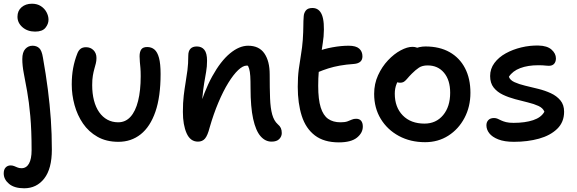

<svg xmlns="http://www.w3.org/2000/svg" viewBox="-60 -753 3103 1033"><path d="M70 260Q17 260 -11.5 236Q-40 212 -40 180Q-40 159 -29.5 148Q-19 137 -3 137Q7 137 16 140.5Q25 144 34 148Q43 152 56 152Q82 152 96 127Q110 102 110 55Q110 -52 103 -129Q96 -206 86 -261.5Q76 -317 68 -358.5Q60 -400 60 -435Q60 -472 76 -489.5Q92 -507 115 -507Q137 -507 151 -494Q165 -481 171 -443Q187 -353 197.5 -271.5Q208 -190 213.5 -111Q219 -32 219 52Q219 155 178 207.5Q137 260 70 260ZM129 -583Q88 -583 61 -606.5Q34 -630 34 -663Q34 -695 56 -714Q78 -733 112 -733Q140 -733 160 -720Q180 -707 190.5 -687Q201 -667 201 -647Q201 -624 184.5 -603.5Q168 -583 129 -583Z M577 10Q512 10 464.5 -17Q417 -44 386.5 -88.5Q356 -133 341 -188Q326 -243 326 -298Q326 -346 333.5 -386.5Q341 -427 356 -465Q362 -481 373 -490Q384 -499 403 -499Q427 -499 443 -483Q459 -467 459 -441Q459 -425 455.5 -411.5Q452 -398 447.5 -382Q443 -366 439.5 -345.5Q436 -325 436 -295Q436 -250 445.5 -213Q455 -176 473.5 -149.5Q492 -123 518 -109Q544 -95 576 -95Q615 -95 642 -124.5Q669 -154 683 -210Q697 -266 697 -343Q697 -369 695.5 -387Q694 -405 692.5 -419.5Q691 -434 691 -450Q691 -474 700 -487Q709 -500 732 -500Q755 -500 771 -486.5Q787 -473 795.5 -441.5Q804 -410 804 -355Q804 -232 776 -151.5Q748 -71 697 -30.5Q646 10 577 10Z M1401 9Q1367 9 1341.5 -20.5Q1316 -50 1302 -113.5Q1288 -177 1288 -279Q1288 -319 1286.5 -343.5Q1285 -368 1280.5 -383Q1276 -398 1268.5 -407.5Q1261 -417 1249 -427Q1271 -428 1286 -422.5Q1301 -417 1309 -403.5Q1317 -390 1316 -364Q1301 -386 1291 -393Q1281 -400 1267 -400Q1247 -400 1221.5 -376Q1196 -352 1168.5 -307.5Q1141 -263 1115 -201.5Q1089 -140 1068 -67Q1057 -24 1043 -7.5Q1029 9 1005 9Q964 9 944 -36Q924 -81 924 -151Q924 -201 928.5 -238.5Q933 -276 938.5 -308.5Q944 -341 948.5 -375.5Q953 -410 953 -454Q953 -478 964.5 -490.5Q976 -503 999 -503Q1025 -503 1039.5 -485Q1054 -467 1054 -426Q1054 -395 1049 -366.5Q1044 -338 1038.5 -305.5Q1033 -273 1029 -229Q1025 -185 1027 -123L1003 -141Q1037 -261 1082 -342.5Q1127 -424 1177 -465.5Q1227 -507 1275 -507Q1334 -507 1362.5 -465.5Q1391 -424 1391 -353Q1391 -278 1393 -224.5Q1395 -171 1404.5 -137Q1414 -103 1434 -85Q1446 -75 1451 -64Q1456 -53 1456 -37Q1456 -19 1442.5 -5Q1429 9 1401 9Z M1763 13Q1683 13 1634 -24.5Q1585 -62 1563.5 -129.5Q1542 -197 1542 -286Q1542 -339 1547.5 -380.5Q1553 -422 1559.5 -460Q1566 -498 1569 -538Q1572 -584 1572 -612Q1572 -640 1574 -665Q1575 -683 1585.5 -696.5Q1596 -710 1621 -710Q1657 -710 1672 -673Q1687 -636 1681 -557Q1677 -521 1672 -490.5Q1667 -460 1662.5 -430.5Q1658 -401 1655 -367.5Q1652 -334 1652 -291Q1652 -218 1665.5 -175Q1679 -132 1705.5 -113.5Q1732 -95 1772 -95Q1796 -95 1809.5 -100Q1823 -105 1833 -109.5Q1843 -114 1856 -114Q1874 -114 1883 -103Q1892 -92 1892 -72Q1892 -38 1860.5 -12.5Q1829 13 1763 13ZM1647 -363Q1615 -349 1598 -362Q1581 -375 1581 -399Q1581 -423 1591.5 -441.5Q1602 -460 1644 -475Q1682 -490 1728.5 -498.5Q1775 -507 1816 -507Q1855 -507 1872.5 -491.5Q1890 -476 1890 -450Q1890 -431 1878.5 -421Q1867 -411 1845 -409Q1802 -406 1768.5 -400Q1735 -394 1706.5 -385Q1678 -376 1647 -363Z M2227 12Q2148 12 2086 -21.5Q2024 -55 1988.5 -113.5Q1953 -172 1953 -248Q1953 -302 1974 -348Q1995 -394 2027.5 -428.5Q2060 -463 2095.5 -482Q2131 -501 2159 -501Q2172 -501 2182.5 -497Q2193 -493 2199 -485Q2205 -477 2205 -463Q2205 -437 2194.5 -417.5Q2184 -398 2152 -384Q2123 -368 2103.5 -347.5Q2084 -327 2074 -302.5Q2064 -278 2064 -249Q2064 -176 2107 -132Q2150 -88 2224 -88Q2286 -88 2324 -133.5Q2362 -179 2362 -254Q2362 -322 2329 -361.5Q2296 -401 2241 -401Q2212 -401 2194 -389Q2176 -377 2156 -357Q2141 -342 2132 -331Q2123 -320 2114.5 -314Q2106 -308 2092 -308Q2076 -308 2066 -318.5Q2056 -329 2056 -356Q2056 -380 2071 -406Q2086 -432 2110.5 -454Q2135 -476 2166 -489.5Q2197 -503 2229 -503Q2305 -503 2359 -472.5Q2413 -442 2442 -386Q2471 -330 2471 -254Q2471 -179 2439 -118.5Q2407 -58 2352 -23Q2297 12 2227 12Z M2705 10Q2654 10 2621 -3Q2588 -16 2572.5 -36Q2557 -56 2557 -79Q2557 -96 2567.5 -107Q2578 -118 2598 -118Q2609 -118 2617.5 -114Q2626 -110 2636.5 -105Q2647 -100 2662.5 -96Q2678 -92 2703 -92Q2765 -92 2808.5 -106.5Q2852 -121 2869 -152Q2861 -172 2837 -183Q2813 -194 2780 -202Q2747 -210 2711.5 -219.5Q2676 -229 2645.5 -243.5Q2615 -258 2596 -282Q2577 -306 2577 -344Q2577 -383 2600 -414Q2623 -445 2661 -466Q2699 -487 2745 -498Q2791 -509 2837 -508Q2884 -507 2907.5 -486Q2931 -465 2931 -439Q2931 -421 2921.5 -410Q2912 -399 2893 -399Q2884 -399 2876.5 -400Q2869 -401 2860 -401.5Q2851 -402 2836 -402Q2780 -402 2739 -386.5Q2698 -371 2678 -340Q2684 -322 2708 -311Q2732 -300 2765.5 -292Q2799 -284 2835.5 -275Q2872 -266 2903.5 -251.5Q2935 -237 2955 -213Q2975 -189 2975 -152Q2975 -96 2938 -60Q2901 -24 2840 -7Q2779 10 2705 10Z"/></svg>

Font: Shantell Sans Medium
Style: Regular
Weight: 500
Designer: Stephen Nixon, Anya Danilova, Shantell Martin
Foundry: Arrow Type
Version: Version 1.011;[c5ecc13dd]